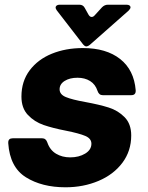

<svg xmlns="http://www.w3.org/2000/svg" viewBox="-20 -783 628 815"><path d="M15 -175V-178Q15 -196 34 -196H159Q175 -196 181 -178Q192 -146 218 -130.5Q244 -115 278 -115Q315 -115 341.5 -131Q368 -147 368 -173Q368 -195 342 -206Q316 -217 261 -228Q204 -239 165 -252.5Q126 -266 98.5 -295Q71 -324 71 -373Q71 -438 106 -484.5Q141 -531 200 -555Q259 -579 332 -579Q431 -579 490 -532.5Q549 -486 556 -400V-397Q556 -379 537 -379H416Q400 -379 394 -397Q385 -425 362.5 -439Q340 -453 309 -453Q276 -453 254.5 -439.5Q233 -426 233 -404Q233 -382 259.5 -371Q286 -360 342 -350Q402 -339 441.5 -326.5Q481 -314 509 -285.5Q537 -257 537 -208Q537 -142 499.5 -92Q462 -42 398 -15Q334 12 258 12Q158 12 90 -30.5Q22 -73 15 -175ZM330 -598 221 -739Q216 -746 216 -751Q216 -756 220.5 -759.5Q225 -763 233 -763H317Q333 -763 340 -749L355 -722Q361 -711 369 -711Q376 -711 382 -718L413 -752Q424 -763 438 -763H517Q525 -763 529.5 -760Q534 -757 534 -752Q534 -746 526 -738L364 -595Q354 -586 346 -586Q339 -586 330 -598Z"/></svg>

Font: Open Sauce Two Black Italic
Style: Regular
Weight: 900
Italic angle: -10°
Designer: Alfredo Marco Pradil
Foundry: Creative Sauce Fz LLC
Version: Version 1.477